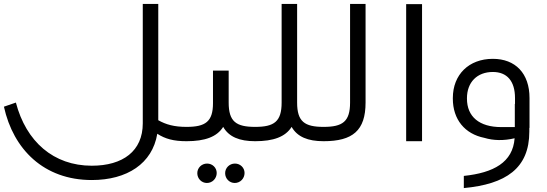

<svg xmlns="http://www.w3.org/2000/svg" viewBox="-20 -720 2788 979"><path d="M931 -73C868 -73 826 -85 787 -107V-700H708V-91C708 50 607 125 448 125C253 125 113 2 61 -197L0 -176C48 42 204 198 448 198C628 198 757 114 782 -38C822 -12 865 0 931 0Z M1146 -197V-360H1066V-194C1066 -100 1028 -73 931 -73C922 -73 915 -67 915 -58V-16C915 -7 922 0 931 0C1025 0 1086 -22 1118 -73C1147 -22 1201 0 1281 0V-73C1184 -73 1146 -100 1146 -197ZM1036 114C1008 114 986 136 986 163C986 191 1008 213 1035 213C1063 213 1085 190 1085 162C1085 135 1063 114 1036 114ZM1178 114C1150 114 1128 136 1128 163C1128 191 1150 213 1177 213C1205 213 1227 190 1227 162C1227 135 1205 114 1178 114Z M1495 -197V-700H1416V-197C1416 -100 1378 -73 1281 -73C1270 -73 1265 -69 1265 -58V-16C1265 -5 1270 0 1281 0C1374 0 1435 -22 1467 -73C1496 -22 1550 0 1630 0V-73C1533 -73 1495 -100 1495 -197Z M1630 0C1778 0 1844 -54 1844 -197V-700H1765V-197C1765 -100 1727 -73 1630 -73C1619 -73 1614 -69 1614 -58V-16C1614 -5 1619 0 1630 0Z M2051 0H2132V-699H2051Z M2680 -220C2680 -346 2608 -420 2493 -420C2371 -420 2289 -340 2289 -220V-217C2289 -111 2350 -37 2450 -17C2496 -3 2549 -2 2604 -15C2595 108 2497 161 2345 177V239C2559 219 2679 139 2679 -49V-67C2680 -68 2680 -69 2680 -70ZM2361 -217V-219C2361 -301 2413 -353 2493 -353C2565 -353 2606 -307 2606 -220V-190H2605V-72H2536C2424 -72 2361 -125 2361 -217Z"/></svg>

Font: Juman Normal
Style: Regular
Weight: 300
Designer: Bandar Raffah (Arabic) Julieta Ulanovsky (Latin)
Foundry: Caramella
Version: Version 5.022;PS 005.022;hotconv 1.0.88;makeotf.lib2.5.64775